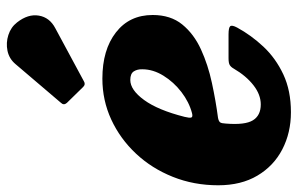

<svg xmlns="http://www.w3.org/2000/svg" viewBox="-178 -678 864 557"><g transform="rotate(-90 253.5 -399.0)"><path d="M-5 -197.5Q-5 -268 19.5 -329.2Q44 -390.5 87 -436.2Q130 -482 185.8 -507.8Q241.5 -533.5 304.5 -533.5Q388 -533.5 438.5 -494.2Q489 -455 489 -387.5Q489 -335.5 461.5 -301.8Q434 -268 389.2 -247.5Q344.5 -227 292.2 -215.8Q240 -204.5 190.5 -198Q180.5 -196 177.5 -191.8Q174.5 -187.5 174 -175Q169.5 -119.5 183.5 -96.8Q197.5 -74 229.5 -74Q258 -74 285.2 -95.2Q312.5 -116.5 333.5 -152.5Q338 -160.5 343.8 -164Q349.5 -167.5 363.5 -167.5H432.5Q452.5 -167.5 456.5 -162.5Q460.5 -157.5 452.5 -142.5Q430.5 -102 397 -66.2Q363.5 -30.5 316.5 -8.5Q269.5 13.5 207 13.5Q147.5 13.5 99.2 -11.5Q51 -36.5 23 -83.8Q-5 -131 -5 -197.5ZM204.5 -273.5Q236.5 -282 265.5 -304.2Q294.5 -326.5 313 -356.5Q331.5 -386.5 331.5 -417.5Q332 -432 325.5 -442.2Q319 -452.5 300.5 -452.5Q271.5 -452.5 242.2 -412.2Q213 -372 193.5 -295Q190 -281 191.5 -275.8Q193 -270.5 204.5 -273.5ZM467.5 -781Q492.5 -749 487.2 -717.8Q482 -686.5 450.5 -670L296.5 -587Q287.5 -581.5 280 -589.5L234 -636.5Q226 -645.5 234.5 -654L346.5 -785.5Q362 -804 385.2 -808.8Q408.5 -813.5 431 -806.2Q453.5 -799 467.5 -781Z"/></g></svg>

Font: Besley* Narrow Heavy
Style: Italic
Weight: 800
Width: 4
Italic angle: -13°
Designer: Owen Earl
Foundry: indestructible type*
Version: Version 3.000; ttfautohint (v1.8.3)